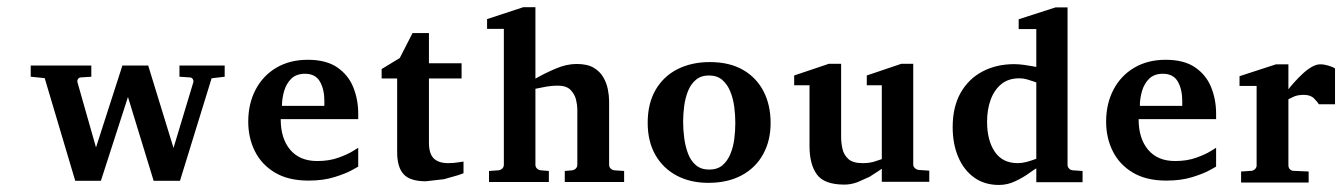

<svg xmlns="http://www.w3.org/2000/svg" viewBox="-20 -509 3754 537"><path d="M608.4 -294.4 571.8 -290 483.4 -3.4H409.7L337.9 -237.8L262.2 -3.4H190.4L105 -290.5L65.9 -294.4V-325.7H235.4V-294.4L206.5 -292.5Q201.2 -292.5 198.2 -288.1Q195.3 -283.7 196.8 -278.3L248.5 -96.7L322.3 -325.7H394.5L465.3 -95.2L520.5 -278.3Q522 -282.7 519.3 -287.6Q516.6 -292.5 510.7 -292.5L481.9 -294.4V-325.7H608.4Z M981.9 -43 964.4 -33.2Q946.8 -23.4 915.5 -13.7Q884.3 -3.9 842.8 -3.9Q786.6 -3.9 749.3 -26.1Q711.9 -48.3 693.1 -85.7Q674.3 -123 674.3 -168.9Q674.3 -218.8 694.8 -258.1Q715.3 -297.4 752.9 -319.6Q790.5 -341.8 840.8 -341.8Q892.6 -341.8 923.6 -320.3Q954.6 -298.8 968.3 -264.4Q981.9 -230 981.9 -191.4V-175.8H765.1Q765.1 -121.6 791.7 -90.1Q818.4 -58.6 867.2 -58.6Q900.4 -58.6 926.3 -67.9Q952.1 -77.1 966.8 -86.4L981.9 -95.7ZM887.2 -212.9V-227.1Q887.2 -258.8 874.8 -280.8Q862.3 -302.7 833 -302.7Q809.1 -302.7 794.9 -289.1Q780.8 -275.4 774.7 -254.4Q768.6 -233.4 768.6 -212.9Z M1276.4 -24.4 1261.2 -19 1221.7 -7.8 1170.9 -2Q1127 -2 1108.9 -21.7Q1090.8 -41.5 1090.8 -83V-289.6H1047.4V-315.9L1098.1 -346.7L1133.8 -416.5H1179.7V-332H1271V-289.6H1179.7V-110.4Q1179.7 -78.6 1193.4 -65.7Q1207 -52.7 1233.4 -52.7Q1249.5 -52.7 1263.2 -55.2L1276.4 -57.1Z M1725.6 0H1559.6V-30.8L1580.6 -32.7Q1586.4 -33.7 1590.6 -37.8Q1594.7 -42 1594.7 -48.3V-204.1Q1594.7 -214.8 1591.1 -230.2Q1587.4 -245.6 1575.7 -257.6Q1564 -269.5 1539.6 -269.5Q1523.9 -269.5 1508.5 -266.8Q1493.2 -264.2 1477.5 -260.7V-48.3Q1477.5 -42 1481.7 -37.8Q1485.8 -33.7 1492.2 -32.7L1515.1 -30.8V0H1347.7V-30.8L1374.5 -32.7Q1380.9 -33.7 1385 -37.8Q1389.2 -42 1389.2 -48.3V-428.2H1342.3V-455.6L1443.4 -488.8H1477.5V-289.1Q1503.9 -304.2 1534.2 -317.1Q1564.5 -330.1 1592.8 -330.1Q1622.6 -330.1 1640.4 -319.6Q1658.2 -309.1 1667.5 -292.7Q1676.8 -276.4 1680.2 -258.5Q1683.6 -240.7 1683.6 -226.1V-48.3Q1683.6 -42 1687.7 -37.8Q1691.9 -33.7 1698.2 -32.7L1725.6 -30.8V0Z M2135.3 -165Q2135.3 -115.7 2114.5 -77.9Q2093.8 -40 2054.7 -18.8Q2015.6 2.4 1960.9 2.4Q1911.1 2.4 1872.8 -17.8Q1834.5 -38.1 1813 -75.7Q1791.5 -113.3 1791.5 -165.5Q1791.5 -219.7 1813.7 -257.8Q1835.9 -295.9 1875.2 -315.7Q1914.6 -335.4 1965.3 -335.4Q2020 -335.4 2057.9 -313.7Q2095.7 -292 2115.5 -253.7Q2135.3 -215.3 2135.3 -165ZM2036.6 -165.5Q2036.6 -186.5 2033.7 -209.5Q2030.8 -232.4 2022.7 -252.7Q2014.6 -272.9 2000.2 -285.4Q1985.8 -297.9 1962.9 -297.9Q1940.9 -297.9 1926.5 -285.9Q1912.1 -273.9 1904.3 -254.4Q1896.5 -234.9 1893.6 -212.2Q1890.6 -189.5 1890.6 -168.2Q1890.6 -147 1893.6 -123.8Q1896.5 -100.6 1904.1 -80.1Q1911.6 -59.6 1926.3 -47.1Q1940.9 -34.7 1963.4 -34.7Q1986.3 -34.7 2000.5 -46.6Q2014.6 -58.6 2022.7 -78.1Q2030.8 -97.7 2033.7 -120.4Q2036.6 -143.1 2036.6 -165.5Z M2579.1 -0.5H2446.3V-37.1L2436.5 -30.3L2412.1 -14.6L2378.4 0.5Q2359.9 7.3 2341.8 7.3Q2285.2 7.3 2264.6 -21.2Q2244.1 -49.8 2244.1 -100.1V-270.5H2201.2V-297.9L2298.3 -330.6H2332.5V-126Q2332.5 -109.9 2336.2 -93Q2339.8 -76.2 2352.5 -64.5Q2365.2 -52.7 2393.1 -52.7Q2414.1 -52.7 2430.2 -58.6L2446.3 -64V-270.5H2404.3V-297.9L2501 -330.6H2534.2V-48.8Q2534.2 -43 2539.1 -38.6Q2543.9 -34.2 2549.8 -33.7L2579.1 -31.7V-0.5Z M3007.8 0.5H2878.4V-38.1Q2873.5 -35.6 2857.7 -24.2Q2841.8 -12.7 2819.8 -2.2Q2797.9 8.3 2773.9 8.3Q2733.4 8.3 2704.3 -12.7Q2675.3 -33.7 2659.9 -70.3Q2644.5 -106.9 2644.5 -153.3Q2644.5 -210 2666.7 -249.3Q2689 -288.6 2728 -309.1Q2767.1 -329.6 2816.4 -329.6Q2829.1 -329.6 2843.5 -327.6Q2857.9 -325.7 2868.2 -323.7L2878.4 -321.8V-427.7H2829.1V-455.1L2932.1 -488.3H2965.8V-47.9Q2965.8 -42 2970 -37.6Q2974.1 -33.2 2980.5 -32.7L3007.8 -30.8V0.5ZM2878.4 -64.9V-278.3L2870.6 -281.2L2852.1 -287.1Q2841.3 -290 2831.1 -290Q2800.3 -290 2780.5 -273.7Q2760.7 -257.3 2750.7 -230Q2740.7 -202.6 2740.7 -168.5Q2740.7 -116.7 2762.2 -84.7Q2783.7 -52.7 2826.7 -52.7Q2838.4 -52.7 2850.3 -55.9Q2862.3 -59.1 2870.1 -62Z M3381.3 -43 3363.8 -33.2Q3346.2 -23.4 3314.9 -13.7Q3283.7 -3.9 3242.2 -3.9Q3186 -3.9 3148.7 -26.1Q3111.3 -48.3 3092.5 -85.7Q3073.7 -123 3073.7 -168.9Q3073.7 -218.8 3094.2 -258.1Q3114.7 -297.4 3152.3 -319.6Q3189.9 -341.8 3240.2 -341.8Q3292 -341.8 3323 -320.3Q3354 -298.8 3367.7 -264.4Q3381.3 -230 3381.3 -191.4V-175.8H3164.6Q3164.6 -121.6 3191.2 -90.1Q3217.8 -58.6 3266.6 -58.6Q3299.8 -58.6 3325.7 -67.9Q3351.6 -77.1 3366.2 -86.4L3381.3 -95.7ZM3286.6 -212.9V-227.1Q3286.6 -258.8 3274.2 -280.8Q3261.7 -302.7 3232.4 -302.7Q3208.5 -302.7 3194.3 -289.1Q3180.2 -275.4 3174.1 -254.4Q3168 -233.4 3168 -212.9Z M3713.9 -217.3H3668.9Q3665 -223.6 3655.3 -233.6Q3645.5 -243.7 3626.5 -243.7Q3607.4 -243.7 3595.7 -237.3L3583.5 -231.4V-46.4Q3583.5 -40.5 3587.4 -35.9Q3591.3 -31.2 3598.1 -31.2L3640.1 -29.3V1.5H3451.2V-29.3L3480.5 -31.2Q3486.3 -32.2 3490.5 -36.4Q3494.6 -40.5 3494.6 -46.4V-268.6H3446.8V-295.9L3548.8 -329.1H3583.5V-259.3Q3589.4 -267.1 3599.9 -278.8Q3610.4 -290.5 3622.8 -302.2Q3635.3 -314 3648.2 -321.5Q3661.1 -329.1 3672.4 -329.1Q3683.6 -329.1 3695.8 -325.4Q3708 -321.8 3713.9 -317.4Z"/></svg>

Font: MANDARAM
Style: Book
Weight: 400
Designer: CLT@C-DIT
Version: Version 1.28